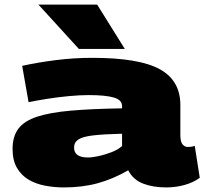

<svg xmlns="http://www.w3.org/2000/svg" viewBox="-20 -810 896 840"><path d="M35 -159Q35 -213 60.5 -247Q86 -281 142.5 -299.5Q199 -318 290.5 -326Q382 -334 514 -336V-346Q514 -373 477.5 -383.5Q441 -394 367 -394Q329 -394 281 -389.5Q233 -385 186 -377.5Q139 -370 105 -363L77 -522Q145 -537 224.5 -547Q304 -557 384 -557Q588 -557 678.5 -507.5Q769 -458 769 -351V-220Q769 -190 778.5 -178.5Q788 -167 802 -167Q809 -167 817 -168Q825 -169 832 -172L854 -32Q825 -11 786.5 -0.5Q748 10 707 10Q649 10 605.5 -7Q562 -24 541 -65Q475 -27 408 -8.5Q341 10 259 10Q218 10 178 2.5Q138 -5 106 -23.5Q74 -42 54.5 -75Q35 -108 35 -159ZM304 -164Q304 -121 365 -121Q383 -121 411 -127Q439 -133 467.5 -144Q496 -155 514 -171V-225Q432 -223 386.5 -217.5Q341 -212 322.5 -199.5Q304 -187 304 -164ZM325 -596 148 -790H405L526 -596Z"/></svg>

Font: Georama ExtraExtended ExtraBold
Style: Regular
Weight: 800
Width: 8
Designer: Jean-Baptiste Levee
Foundry: Production Type
Version: Version 1.000